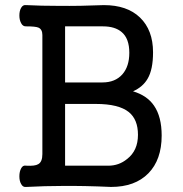

<svg xmlns="http://www.w3.org/2000/svg" viewBox="-20 -738 724 759"><path d="M147.5 -128.9Q147.5 -97.7 130.9 -88.9Q118.2 -81.1 84 -83Q70.3 -85.9 63.5 -72.3Q56.6 -59.6 56.6 -41Q56.6 -22.5 63.5 -10.7Q70.3 2.9 84 1Q158.2 -2.9 224.6 -2.9Q309.6 -3.9 418.9 1Q513.7 1 566.4 -52.7Q619.1 -106.4 619.1 -202.1Q619.1 -276.4 588.9 -320.3Q561.5 -360.4 505.9 -377Q544.9 -394.5 563.5 -426.8Q585 -462.9 585 -531.2Q585 -619.1 533.2 -668.9Q482.4 -717.8 390.6 -717.8Q296.9 -713.9 211.9 -714.8Q141.6 -714.8 84 -717.8Q70.3 -719.7 63.5 -707Q56.6 -695.3 56.6 -676.8Q56.6 -659.2 63.5 -646.5Q70.3 -632.8 84 -633.8Q120.1 -633.8 131.8 -628.9Q147.5 -622.1 147.5 -599.6ZM237.3 -327.1H359.4Q449.2 -327.1 489.3 -294.9Q525.4 -265.6 525.4 -205.1Q525.4 -142.6 482.4 -109.4Q450.2 -83 408.2 -83H237.3ZM237.3 -633.8H386.7Q434.6 -633.8 460.9 -611.3Q491.2 -585.9 491.2 -529.3Q491.2 -475.6 463.9 -444.3Q435.5 -412.1 384.8 -412.1H237.3Z"/></svg>

Font: Gungsuh
Style: Regular
Weight: 400
Version: Version 2.21